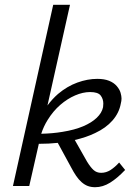

<svg xmlns="http://www.w3.org/2000/svg" viewBox="-20 -776 568 801"><path d="M34 0 202 -756H272L178 -336Q198 -363 222 -384Q260 -416 302.5 -431.5Q345 -447 386 -447Q415 -447 435 -439Q455 -431 467 -417Q479 -403 483 -389Q487 -375 487 -365Q487 -355 484 -344Q477 -305 449.5 -273.5Q422 -242 377 -221Q340 -203 292 -192L343 -102Q357 -79 370 -67Q383 -55 402 -55Q423 -55 441.5 -67Q460 -79 477 -98L502 -67Q470 -33 439.5 -14Q409 5 377 5Q360 5 346.5 0Q333 -5 320.5 -16Q308 -27 297.5 -42.5Q287 -58 276 -79L221 -180Q184 -176 142 -176L102 0ZM179 -276Q162 -249 152 -218Q200 -219 241 -226Q291 -234 326.5 -249Q362 -264 383.5 -284.5Q405 -305 410 -329Q411 -337 411 -344Q411 -363 400 -377.5Q389 -392 356 -392Q326 -392 293.5 -378Q261 -364 231.5 -338.5Q202 -313 179 -276Z"/></svg>

Font: Isabella Sans
Style: Italic
Weight: 400
Italic angle: -12°
Designer: Christian Thalmann (Catharsis Fonts), Cristiano Sobral
Foundry: The Isabella Sans Project Authors
Version: Version 2.026; ttfautohint (v1.8.4.7-5d5b-dirty)